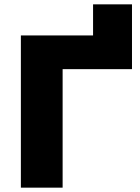

<svg xmlns="http://www.w3.org/2000/svg" viewBox="-20 -863 642 883"><path d="M268 0V-545H587V-843H408V-700H76V0Z"/></svg>

Font: Montserrat-Alt1 ExtBd
Style: Regular
Weight: 800
Designer: Differentunic
Foundry: Differentunic
Version: Version 7.222